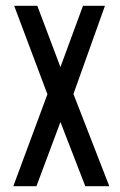

<svg xmlns="http://www.w3.org/2000/svg" viewBox="-20 -644 415 664"><path d="M26 0 144 -318 29 -624H109L189 -412L267 -624H343L234 -319L358 0H275L189 -222L106 0Z"/></svg>

Font: Inconsolata Condensed SemiBold
Style: Regular
Weight: 600
Width: 3
Monospace: yes
Designer: Raph Levien, Cyreal, Brenton Simpson
Foundry: Raph Levien, Cyreal, Google
Version: Version 3.100; ttfautohint (v1.8.4.7-5d5b)